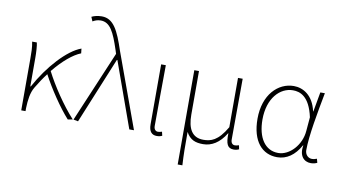

<svg xmlns="http://www.w3.org/2000/svg" viewBox="-92 -1031 2590 1454"><g transform="rotate(10 1203.0 -304.5)"><path d="M501 0C414 -95 326 -228 273 -332C344 -419 416 -480 477 -504L473 -540C368 -503 233 -354 145 -191H141V-409C141 -453 138 -503 132 -527H96C105 -486 105 -438 105 -396V0H138V-24C140 -85 147 -144 174 -188C199 -230 225 -269 252 -304C305 -203 394 -70 464 7Z M543 7 752 -502H756L936 0H972L763 -574C714 -722 674 -807 583 -807C550 -807 523 -799 505 -790L519 -757C534 -766 554 -775 580 -775C653 -775 686 -705 729 -574L738 -546L507 0Z M1149 13C1167 13 1180 9 1190 4L1183 -26C1170 -22 1162 -20 1152 -20C1135 -20 1121 -33 1121 -59C1121 -217 1123 -368 1124 -527H1088V-66C1088 -10 1111 13 1149 13Z M1343 198H1379C1374 108 1374 66 1374 -58C1405 0 1448 13 1505 13C1570 13 1630 -22 1678 -101H1680C1678 -20 1692 13 1741 13C1758 13 1771 9 1781 4L1775 -26C1761 -22 1754 -20 1744 -20C1726 -20 1713 -33 1713 -59C1713 -217 1714 -368 1715 -527H1679V-148C1613 -34 1558 -20 1501 -20C1414 -20 1379 -85 1379 -192V-527H1343Z M2074 13C2147 13 2208 -29 2252 -109H2255C2240 -29 2280 13 2333 13C2356 13 2371 7 2382 2L2374 -28C2364 -24 2349 -20 2336 -20C2307 -20 2283 -44 2283 -79C2283 -188 2318 -375 2347 -527H2312L2285 -376H2283C2257 -496 2178 -540 2107 -540C1986 -540 1878 -434 1878 -249C1878 -74 1960 13 2074 13ZM2077 -20C1975 -20 1916 -110 1916 -249C1916 -414 2007 -507 2106 -507C2159 -507 2233 -485 2267 -328L2258 -222C2250 -112 2164 -20 2077 -20Z"/></g></svg>

Font: Noto Sans T Chinese Thin
Style: Regular
Weight: 100
Designer: Ryoko NISHIZUKA (kana & ideographs); Paul D. Hunt (Latin, Greek & Cyrillic); Wenlong ZHANG (bopomofo); Sandoll Communica
Foundry: Adobe Systems Incorporated
Version: Version 1.000;PS 1;hotconv 1.0.78;makeotf.lib2.5.61930